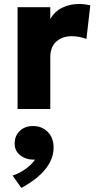

<svg xmlns="http://www.w3.org/2000/svg" viewBox="-20 -546 484 962"><path d="M68 0V-510H232V-450.5Q255 -490 293 -508Q331 -526 375.5 -526Q392.5 -526 405.8 -524Q419 -522 432.5 -519.5L413 -351Q376.5 -364.5 339 -364.5Q292.5 -364.5 262.2 -337.8Q232 -311 232 -259.5V0ZM87 395.5 43 333.5Q80 321.5 110 299.2Q140 277 155.5 253.5Q114.5 256 84 234Q53.5 212 53.5 174Q53.5 134 79.2 109.8Q105 85.5 145.5 85.5Q190.5 85.5 219.5 115.2Q248.5 145 248.5 192.5Q248.5 307.5 87 395.5Z"/></svg>

Font: Geologica
Style: Bold
Weight: 700
Designer: Sindre Bremnes, Frode Helland
Foundry: Monokrom Skriftforlag AS
Version: Version 1.010; ttfautohint (v1.8.4.7-5d5b);gftools[0.9.28]